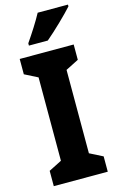

<svg xmlns="http://www.w3.org/2000/svg" viewBox="-139 -986 635 1041"><g transform="rotate(-15 178.5 -465.5)"><path d="M356 -921V-931H186C162 -886 127 -832 94 -784V-771H200C249 -812 324 -885 356 -921ZM330 0V-86L257 -123V-591L330 -628V-714H27V-628L100 -591V-123L27 -86V0Z"/></g></svg>

Font: Noto Sans Gurmukhi UI Condensed ExtraBold
Style: Regular
Weight: 800
Width: 3
Designer: Jelle Bosma - Monotype Design Team
Foundry: Monotype Imaging Inc.
Version: Version 2.004